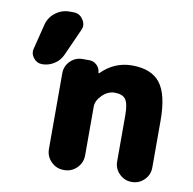

<svg xmlns="http://www.w3.org/2000/svg" viewBox="-81 -837 905 898"><g transform="rotate(10 371.0 -388.0)"><path d="M194.3 -464.8Q194.3 -499 218.3 -522.9Q242.2 -546.9 276.4 -546.9H308.6Q329.1 -546.9 344.2 -532.2Q359.4 -517.6 360.4 -497.1Q360.4 -496.1 361.8 -495.1Q363.3 -494.1 364.3 -495.1Q425.8 -557.6 510.7 -557.6Q602.5 -557.6 644 -503.9Q685.5 -450.2 685.5 -326.2V-103.5Q685.5 -69.3 661.1 -44.9Q636.7 -20.5 602.1 -20.5Q567.4 -20.5 543 -44.9Q518.6 -69.3 518.6 -103.5V-321.3Q518.6 -377.9 503.9 -397.9Q489.3 -418 452.1 -418Q419.9 -418 393.1 -391.6Q366.2 -365.2 366.2 -336.9V-105.5Q366.2 -70.3 341.3 -45.4Q316.4 -20.5 281.2 -20.5H279.3Q244.1 -20.5 219.2 -45.4Q194.3 -70.3 194.3 -105.5ZM196.3 -754.9Q226.6 -754.9 242.2 -729.5Q252 -715.8 252 -700.2Q252 -689.5 246.1 -677.7L189.5 -551.8Q176.8 -523.4 150.4 -506.8Q124 -490.2 93.8 -490.2Q68.4 -490.2 52.7 -510.7Q41 -525.4 41 -542Q41 -548.8 43 -555.7L72.3 -672.9Q81.1 -709 110.8 -731.9Q140.6 -754.9 177.7 -754.9Z"/></g></svg>

Font: Gen Jyuu GothicX Heavy
Style: Bold
Weight: 900
Designer: [Source Han Sans]
Ryoko NISHIZUKA  (kana & ideographs); Paul D. Hunt (Latin, Greek & Cyrillic); Wenlong ZHANG  (bopomofo
Version: Version 1.002.20150607